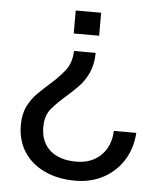

<svg xmlns="http://www.w3.org/2000/svg" viewBox="-49 -544 633 745"><g transform="rotate(5 267.0 -171.0)"><path d="M216 -500H315V-410.5H216ZM307.5 -343Q306.5 -296.5 291.5 -264.2Q276.5 -232 254 -209Q231.5 -186 208.5 -166Q178 -140 154 -112.2Q130 -84.5 130 -39Q130 19.5 166.8 51.8Q203.5 84 268.5 84Q328 84 364.8 48.2Q401.5 12.5 404 -47.5H491.5Q487.5 13.5 458.2 59.8Q429 106 380.8 132Q332.5 158 271.5 158Q203 158 151.2 133.5Q99.5 109 71 64.8Q42.5 20.5 42.5 -39Q42.5 -82.5 57.8 -112.8Q73 -143 96.2 -165.8Q119.5 -188.5 143.5 -210Q173.5 -236 197.5 -266Q221.5 -296 223 -343Z"/></g></svg>

Font: Overused Grotesk
Style: Regular
Weight: 450
Version: Version 0.004